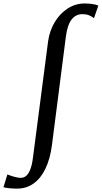

<svg xmlns="http://www.w3.org/2000/svg" viewBox="-133 -835 586 1106"><path d="M-34.5 251.5Q-55.5 251.5 -77 249.5Q-98.5 247.5 -113 243.5L-90.5 170Q-69 178.5 -48.5 184Q-28 189.5 -13.5 189.5Q3 189.5 16.8 178.8Q30.5 168 41 142.2Q51.5 116.5 57 72L144 -596.5Q152.5 -657.5 182 -707Q211.5 -756.5 256.5 -785.8Q301.5 -815 355 -815Q377 -815 398 -812Q419 -809 433.5 -803L408.5 -730.5Q394.5 -741 379 -747.2Q363.5 -753.5 341.5 -753.5Q304 -753.5 279.8 -723Q255.5 -692.5 246.5 -624.5L166 2.5Q155.5 81.5 128.5 137.2Q101.5 193 60.2 222.2Q19 251.5 -34.5 251.5Z"/></svg>

Font: Merriweather 24pt SemiCondensed
Style: Italic
Weight: 400
Width: 4
Italic angle: -7.8°
Designer: Eben Sorkin
Foundry: Eben Sorkin
Version: Version 2.101